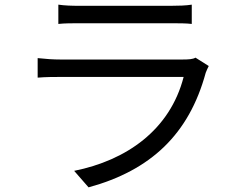

<svg xmlns="http://www.w3.org/2000/svg" viewBox="-20 -765 1040 826"><path d="M231 -662C258 -665 290 -665 321 -665H713C748 -665 781 -665 805 -662V-745C781 -741 746 -740 714 -740H321C289 -740 258 -741 231 -745ZM821 -517C810 -510 789 -509 766 -509H239C210 -509 178 -511 142 -515V-431C177 -434 215 -434 239 -434H770C711 -205 523 -75 299 -30L361 41C628 -32 793 -187 865 -452C868 -459 873 -472 878 -481Z"/></svg>

Font: Spoqa Han Sans Neo Regular
Style: Regular
Weight: 400
Designer: [Spoqa Han Sans Neo] Dong-huui Kim  Younghwa Kang  Yujin Lee  [Noto Sans] Ryoko NISHIZUKA  (kana & ideographs); Paul D. 
Foundry: Spoqa (http://www.spoqa-han-sans.com)
Version: Version 1.000